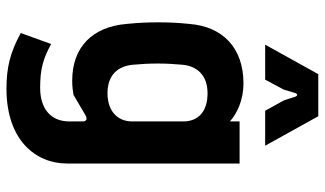

<svg xmlns="http://www.w3.org/2000/svg" viewBox="-225 -565 1003 593"><g transform="rotate(90 276.5 -268.5)"><path d="M254 213C415 213 485 121 485 26V-507H355V-477C330 -500 287 -519 238 -519C125 -519 62 -452 54 -353C50 -315 49 -286 49 -255C49 -226 50 -196 54 -157C63 -53 125 10 229 10C248 10 260 8 273 6L336 -31C347 -37 355 -35 355 -22V19C355 77 315 109 251 109C194 109 161 100 116 75L82 169C143 202 189 213 254 213ZM268 -99C209 -99 184 -134 180 -177C175 -229 175 -279 180 -331C184 -374 211 -408 268 -408C325 -408 355 -379 355 -333V-175C355 -130 323 -99 268 -99ZM118 -586H226L257 -644L267 -678C270 -687 276 -687 279 -678L290 -644L322 -586H430L339 -750H209Z"/></g></svg>

Font: Finlandica SemiBold
Style: Regular
Weight: 600
Designer: Niklas Ekholm, Juho Hiilivirta, Jaakko Suomalainen
Foundry: Helsinki Type Studio
Version: Version 2.000;Glyphs 3.2 (3202)